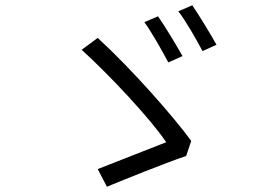

<svg xmlns="http://www.w3.org/2000/svg" viewBox="-20 -760 1040 729"><path d="M580 -698 528 -676C554 -641 597 -565 619 -523L673 -547C651 -586 605 -663 580 -698ZM710 -740 657 -717C685 -682 726 -609 749 -566L802 -590C780 -630 734 -705 710 -740ZM687 -168 706 -225C640 -316 480 -498 351 -616L290 -571C397 -474 553 -307 611 -220C557 -199 413 -142 351 -118L386 -51C451 -78 605 -140 687 -168Z"/></svg>

Font: Noto Sans CJK SC DemiLight
Style: Regular
Weight: 350
Designer: Ryoko NISHIZUKA 西塚涼子 (kana, bopomofo & ideographs); Paul D. Hunt (Latin, Greek & Cyrillic); Sandoll Communications 산돌커뮤니
Foundry: Adobe
Version: Version 2.004;hotconv 1.0.118;makeotfexe 2.5.65603